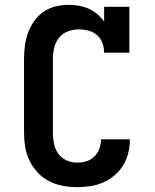

<svg xmlns="http://www.w3.org/2000/svg" viewBox="-20 -763 640 791"><path d="M297 8Q268 8 238.5 2.5Q209 -3 182.5 -16.5Q156 -30 135.5 -52Q115 -74 102 -100.5Q89 -127 84 -156.5Q79 -186 79 -215V-520Q79 -547 82.5 -574Q86 -601 95 -626.5Q104 -652 120 -675Q136 -698 158 -713.5Q180 -729 207 -736Q234 -743 261 -743Q282 -743 303.5 -739.5Q325 -736 344.5 -727.5Q364 -719 380.5 -705Q397 -691 409 -674V-735H513V-546H409Q409 -566 402 -585.5Q395 -605 379.5 -618.5Q364 -632 344 -637Q324 -642 304 -642Q281 -642 259 -633.5Q237 -625 222.5 -606.5Q208 -588 203 -565.5Q198 -543 198 -520V-215Q198 -193 202.5 -170.5Q207 -148 220 -130Q233 -112 254 -102.5Q275 -93 297 -93Q317 -93 335.5 -98.5Q354 -104 368 -117.5Q382 -131 389 -149.5Q396 -168 396 -187V-189H515V-185Q515 -158 508 -131Q501 -104 486.5 -80.5Q472 -57 450.5 -39.5Q429 -22 404 -11Q379 0 352 4Q325 8 297 8Z"/></svg>

Font: Iosevka HT Extended
Style: Bold
Weight: 700
Width: 7
Monospace: yes
Designer: Belleve Invis
Foundry: Belleve Invis
Version: Version 32.3.0; ttfautohint (v1.8.4)